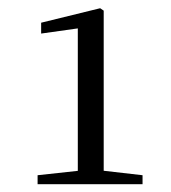

<svg xmlns="http://www.w3.org/2000/svg" viewBox="-20 -920 425 476"><path d="M73.2 -463.4V-485.6L178.1 -497H234.1L333.4 -485.6V-463.4ZM172.9 -463.4V-849.6L82 -836.8V-863.7L228.3 -899.6L237.1 -893.6V-463.4Z"/></svg>

Font: Noto Serif SC
Style: Regular
Weight: 200
Designer: Ryoko NISHIZUKA 西塚涼子 (kana & ideographs); Frank Grießhammer (Latin, Greek & Cyrillic); Wenlong ZHANG 张文龙 (bopomofo); San
Foundry: Adobe
Version: Version 2.001;hotconv 1.1.0;makeotfexe 2.6.0